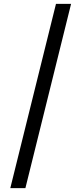

<svg xmlns="http://www.w3.org/2000/svg" viewBox="-20 -801 423 998"><path d="M271 -781H349.5L112 177H33.5Z"/></svg>

Font: Merriweather 12pt
Style: Regular
Weight: 400
Designer: Eben Sorkin
Foundry: Eben Sorkin
Version: Version 2.100